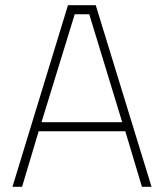

<svg xmlns="http://www.w3.org/2000/svg" viewBox="-20 -720 631 740"><path d="M564 0H527L463 -214H129L65 0H28L242 -700H349ZM451 -249 324 -665H268L140 -249Z"/></svg>

Font: Storia Sans Thin
Style: Regular
Weight: 100
Designer: Accademia di Belle Arti di Urbino and others
Foundry: Accademia di Belle Arti di Urbino and others.
Version: Version 60.001;May 25, 2020;FontCreator 12.0.0.2522 64-bit